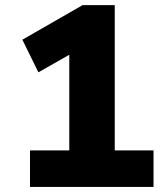

<svg xmlns="http://www.w3.org/2000/svg" viewBox="-20 -739 652 759"><path d="M98.6 -144.5H253.9V-522.5L131.8 -453.1L68.4 -582L306.6 -718.8H433.6V-144.5H586.9V0H98.6Z"/></svg>

Font: Min Sans Black
Style: Regular
Weight: 900
Designer: Jinseong-Kim, NotoSansCJK, Nunito
Foundry: Jinseong-Kim
Version: Version 1.000